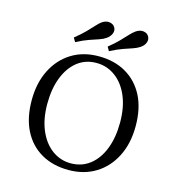

<svg xmlns="http://www.w3.org/2000/svg" viewBox="-113 -859 890 968"><g transform="rotate(15 332.0 -375.5)"><path d="M331.5 11.3Q250 11.3 189.1 -23.8Q128.2 -58.9 95.2 -124.2Q62.1 -189.5 62.1 -281.5Q62.1 -371.8 96.4 -439.5Q130.6 -507.3 191.1 -544.8Q251.6 -582.3 332.3 -582.3Q414.5 -582.3 475 -547.2Q535.5 -512.1 569 -447.2Q602.4 -382.3 602.4 -289.5Q602.4 -199.2 568.1 -131.5Q533.9 -63.7 473 -26.2Q412.1 11.3 331.5 11.3ZM333.9 -24.2Q391.1 -24.2 433.5 -57.3Q475.8 -90.3 498.8 -149.6Q521.8 -208.9 521.8 -287.1Q521.8 -366.9 496.8 -425Q471.8 -483.1 428.2 -514.9Q384.7 -546.8 329.8 -546.8Q272.6 -546.8 230.6 -513.7Q188.7 -480.6 165.7 -421.4Q142.7 -362.1 142.7 -283.9Q142.7 -204.8 167.7 -146.4Q192.7 -87.9 236.3 -56Q279.8 -24.2 333.9 -24.2ZM374.2 -620.2 362.1 -641.1Q394.4 -666.9 414.9 -688.3Q435.5 -709.7 450 -725.4Q464.5 -741.1 478.2 -750.8Q498.4 -764.5 517.3 -761.7Q536.3 -758.9 544.4 -745.2Q554 -730.6 548 -712.9Q541.9 -695.2 522.6 -682.3Q508.1 -672.6 487.5 -665.7Q466.9 -658.9 439.1 -649.2Q411.3 -639.5 374.2 -620.2ZM197.6 -620.2 185.5 -641.1Q217.7 -666.9 238.7 -688.3Q259.7 -709.7 274.2 -725.8Q288.7 -741.9 300.8 -750.8Q321 -764.5 339.9 -761.7Q358.9 -758.9 367.7 -745.2Q377.4 -730.6 371 -712.9Q364.5 -695.2 346 -682.3Q332.3 -672.6 311.7 -665.7Q291.1 -658.9 262.9 -649.2Q234.7 -639.5 197.6 -620.2Z"/></g></svg>

Font: Playfair 9pt Light
Style: Regular
Weight: 300
Designer: Claus Eggers Sørensen
Foundry: Claus Eggers Sørensen
Version: Version 2.001;gftools[0.9.30]